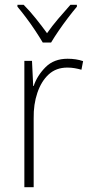

<svg xmlns="http://www.w3.org/2000/svg" viewBox="-20 -784 382 804"><path d="M263 -538Q299 -538 328 -528L321 -492Q307 -496 292.5 -498.5Q278 -501 262 -501Q215 -501 184 -472.5Q153 -444 136.5 -395.5Q120 -347 121 -288V0H82V-529H114L119 -424H121Q136 -468 171 -503Q206 -538 263 -538ZM159 -606Q146 -628 127.5 -656Q109 -684 89 -710.5Q69 -737 53 -756V-764H79Q104 -739 130 -706.5Q156 -674 177 -645Q198 -675 223.5 -705Q249 -735 275 -764H302V-756Q285 -736 264.5 -709Q244 -682 225.5 -655Q207 -628 194 -606Z"/></svg>

Font: Noto Sans Lao Looped SemiCondensed ExtraLight
Style: Regular
Weight: 200
Width: 4
Designer: Mark Frömberg, Ben Mitchell
Foundry: The Fontpad Ltd
Version: Version 1.002; ttfautohint (v1.8.4.7-5d5b)